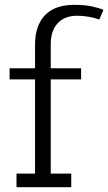

<svg xmlns="http://www.w3.org/2000/svg" viewBox="-20 -780 451 800"><path d="M393.6 -698.7Q375 -705.6 350.6 -710Q326.2 -714.4 301.3 -714.4Q249.5 -714.4 220.5 -683.3Q191.4 -652.3 191.4 -596.2V-495.6H317.9V-449.2H191.4V-56.6H276.9V0H48.8V-56.6H126V-449.2H20V-495.6H126V-593.3Q126 -635.7 137.5 -667.2Q148.9 -698.7 169.9 -719.2Q190.9 -739.7 220.9 -749.8Q251 -759.8 287.6 -759.8Q333 -759.8 362.3 -753.4Q391.6 -747.1 411.1 -738.8Z"/></svg>

Font: Twentytwelve Slab Light
Style: TwentytwelveSlab
Weight: 300
Designer: Domenico Catapano
Version: Version 1.00 2012